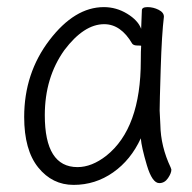

<svg xmlns="http://www.w3.org/2000/svg" viewBox="-20 -504 540 540"><path d="M187 16Q127 16 87.5 -33Q48 -82 48 -175Q48 -298 119 -391Q190 -484 272 -484Q307 -484 337.5 -465.5Q368 -447 377 -423L379 -475Q379 -484 395 -484Q411 -484 426 -476.5Q441 -469 441 -457Q435 -408 432 -311Q429 -214 429 -193L431 -153Q432 -92 460 -33L462 -27Q462 -17 452.5 -3Q443 11 428 11Q408 11 393 -39.5Q378 -90 376 -115Q348 -54 298 -19Q248 16 187 16ZM198 -34Q238 -34 279 -66Q376 -143 376 -334Q376 -361 377 -375Q377 -376 366.5 -376Q356 -376 352 -381Q320 -436 273 -436Q216 -436 161 -363Q106 -286 106 -180Q106 -34 198 -34Z"/></svg>

Font: LXGW WenKai Mono TC Light
Style: Regular
Weight: 300
Designer: LXGW / Fontworks Inc.
Foundry: LXGW / Fontworks Inc.
Version: Version 1.330